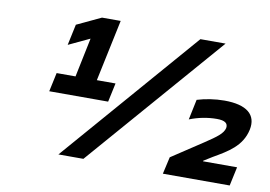

<svg xmlns="http://www.w3.org/2000/svg" viewBox="-75 -809 1308 931"><g transform="rotate(10 579.5 -343.0)"><path d="M166 -294H456L476 -387H384L448 -690H356L237 -634L215 -531L319 -580L279 -387H186ZM263 0H386L968 -670H844ZM778 4H1107L1127 -89H959L960 -92L1002 -118C1071 -158 1138 -196 1156 -279C1172 -355 1121 -397 1011 -397C964 -397 916 -389 877 -377L856 -277C899 -294 945 -303 990 -303C1030 -303 1046 -291 1042 -267C1035 -239 1007 -219 950 -181L797 -80Z"/></g></svg>

Font: LT Wave Text Bold Italic
Style: Regular
Weight: 700
Designer: Daniel Lyons
Version: Version 2.5 (Glyphs App)